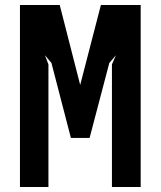

<svg xmlns="http://www.w3.org/2000/svg" viewBox="-20 -745 640 765"><path d="M59.5 -725H218L299.5 -406.5L382 -725H540.5V0H426V-488.5L442 -525L415.5 -494L337 -195.5H262.5L185 -494L159 -525L173 -488.5V0H59.5Z"/></svg>

Font: JuliaMono SemiBold
Style: Regular
Weight: 600
Monospace: yes
Designer: cormullion
Foundry: corm
Version: Version 0.055; ttfautohint (v1.8.4)